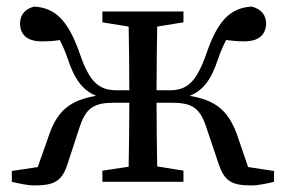

<svg xmlns="http://www.w3.org/2000/svg" viewBox="-20 -554 871 585"><path d="M736 -45 701 -147C674 -219 635 -249 558 -262C600 -279 624 -312 645 -376C653 -399 661 -417 669 -432C687 -430 701 -428 724 -428C770 -428 789 -449 791 -481C791 -507 777 -526 747 -534C679 -530 642 -487 609 -391C578 -302 549 -279 497 -279H457C457 -342 458 -418 459 -473L539 -486V-519H292V-486L372 -473C373 -419 374 -342 374 -279H335C283 -279 253 -302 223 -391C189 -487 152 -530 84 -534C54 -526 41 -507 41 -481C42 -449 62 -428 107 -428C129 -428 144 -429 162 -432C170 -417 178 -399 186 -376C207 -312 232 -279 273 -262C196 -249 157 -219 131 -147L95 -45L16 -33V0C37 5 65 11 84 11C146 11 169 -2 186 -55L224 -171C244 -228 269 -241 330 -241H374C374 -177 373 -100 372 -46L292 -34V0H539V-34L459 -47C458 -101 457 -177 457 -241H502C562 -241 587 -228 607 -171L646 -55C664 -2 685 11 747 11C767 11 794 5 815 0V-33Z"/></svg>

Font: Noto Serif CJK JP Medium
Style: Regular
Weight: 500
Designer: Ryoko NISHIZUKA 西塚涼子 (kana & ideographs); Frank Grießhammer (Latin, Greek & Cyrillic); Wenlong ZHANG 张文龙 (bopomofo); San
Foundry: Adobe Systems Incorporated
Version: Version 1.000;PS 1;hotconv 16.6.53;makeotf.lib2.5.65590